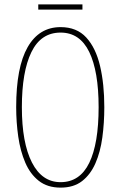

<svg xmlns="http://www.w3.org/2000/svg" viewBox="-20 -848 551 878"><path d="M457 -358Q457 -286 448 -219.5Q439 -153 416.5 -101.5Q394 -50 355.5 -20Q317 10 257 10Q197 10 157.5 -21Q118 -52 95.5 -104.5Q73 -157 63.5 -223Q54 -289 54 -358Q54 -541 106.5 -632.5Q159 -724 257 -724Q331 -724 374.5 -676.5Q418 -629 437.5 -546.5Q457 -464 457 -358ZM80 -358Q80 -195 126 -105Q172 -15 257 -15Q345 -15 388 -103Q431 -191 431 -358Q431 -522 388 -610.5Q345 -699 257 -699Q167 -699 123.5 -609.5Q80 -520 80 -358ZM357 -828V-804H155V-828Z"/></svg>

Font: Noto Sans Thai ExtCond Thin
Style: Regular
Weight: 100
Width: 2
Designer: Monotype Design Team
Foundry: Monotype Imaging Inc.
Version: Version 2.002; ttfautohint (v1.8.4.7-5d5b)